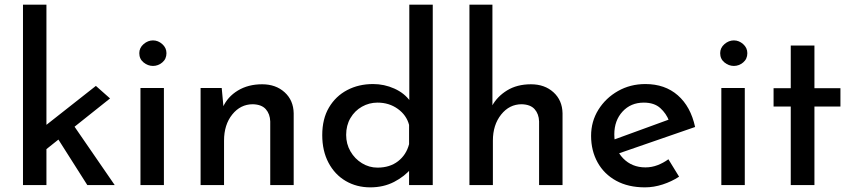

<svg xmlns="http://www.w3.org/2000/svg" viewBox="-20 -797 3672 827"><path d="M79 0V-777H180V0ZM282 -279 474 0H356L215 -222ZM149 -130 139 -227 393 -427 454 -373Z M585 -418H686V0H585ZM580 -568Q580 -591 598.5 -607Q617 -623 639 -623Q661 -623 679 -607Q697 -591 697 -568Q697 -543 679 -528Q661 -513 639 -513Q617 -513 598.5 -528Q580 -543 580 -568Z M935 -418 944 -321 940 -335Q960 -380 1004.5 -407Q1049 -434 1109 -434Q1168 -434 1206 -399.5Q1244 -365 1245 -309V0H1144V-274Q1143 -306 1125 -326.5Q1107 -347 1069 -348Q1016 -348 980.5 -304Q945 -260 945 -191V0H844V-418Z M1575 10Q1516 10 1469 -17.5Q1422 -45 1395 -96Q1368 -147 1368 -215Q1368 -285 1397 -334Q1426 -383 1475.5 -409Q1525 -435 1587 -435Q1635 -435 1678.5 -415.5Q1722 -396 1747 -361L1743 -326V-777H1844V0H1742V-100L1753 -73Q1723 -37 1677.5 -13.5Q1632 10 1575 10ZM1606 -75Q1659 -75 1694.5 -102.5Q1730 -130 1742 -176V-259Q1731 -301 1693.5 -328Q1656 -355 1606 -355Q1570 -355 1539 -337.5Q1508 -320 1489.5 -288.5Q1471 -257 1471 -216Q1471 -177 1489.5 -145Q1508 -113 1539 -94Q1570 -75 1606 -75Z M2002 0V-777H2101V-323L2099 -340Q2121 -381 2164 -407.5Q2207 -434 2267 -434Q2326 -434 2364 -399.5Q2402 -365 2403 -309V0H2302V-274Q2301 -306 2283 -326.5Q2265 -347 2227 -348Q2174 -348 2138.5 -303.5Q2103 -259 2103 -191V0Z M2758 10Q2686 10 2634 -18.5Q2582 -47 2554 -97.5Q2526 -148 2526 -212Q2526 -274 2557.5 -324.5Q2589 -375 2642 -405Q2695 -435 2760 -435Q2844 -435 2899.5 -386.5Q2955 -338 2974 -250L2633 -132L2609 -190L2883 -290L2862 -276Q2850 -308 2824 -331.5Q2798 -355 2753 -355Q2697 -355 2661.5 -316.5Q2626 -278 2626 -218Q2626 -154 2664 -115Q2702 -76 2760 -76Q2787 -76 2812 -85.5Q2837 -95 2859 -111L2905 -36Q2873 -15 2834.5 -2.5Q2796 10 2758 10Z M3087 -418H3188V0H3087ZM3082 -568Q3082 -591 3100.5 -607Q3119 -623 3141 -623Q3163 -623 3181 -607Q3199 -591 3199 -568Q3199 -543 3181 -528Q3163 -513 3141 -513Q3119 -513 3100.5 -528Q3082 -543 3082 -568Z M3386 -601H3488V-417H3600V-338H3488V0H3386V-338H3312V-417H3386Z"/></svg>

Font: Reem Kufi
Style: Regular
Weight: 400
Designer: Khaled Hosny
Version: Version 1.6